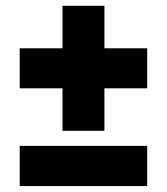

<svg xmlns="http://www.w3.org/2000/svg" viewBox="-20 -642 576 662"><path d="M195.5 -191V-337.5H48V-475.5H195.5V-622H340V-475.5H487.5V-337.5H340V-191ZM48 -0.5V-139H487.5V-0.5Z"/></svg>

Font: Encode Sans SC SemiCondensed ExtraBold
Style: Regular
Weight: 800
Width: 4
Designer: Multiple Designers
Foundry: Impallari Type
Version: Version 3.002